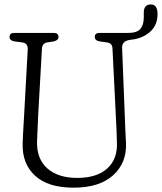

<svg xmlns="http://www.w3.org/2000/svg" viewBox="-20 -852 747 886"><path d="M516 -287.5 499 -629Q498 -652.5 475 -656L439.5 -661Q417.5 -665 417.5 -681.5Q417.5 -700 438.5 -700H571Q612.5 -700 628 -719Q643.5 -738 643.5 -771.5V-793.5Q643.5 -831.5 676 -831.5Q707 -831.5 707 -787Q707 -740 677.8 -710.2Q648.5 -680.5 601 -671L579.5 -668Q542 -662.5 543.5 -630.5L557 -287.5Q558 -263.5 559 -240Q560 -216.5 561.5 -191Q565 -100.5 502 -43.2Q439 14 319 14Q201.5 14 141.5 -41.5Q81.5 -97 84.5 -190.5Q85 -206.5 86.2 -231.2Q87.5 -256 89 -281.2Q90.5 -306.5 91.5 -324L108 -624Q109.5 -652 84 -656L46.5 -661Q24 -665 24 -681.5Q24 -700 45.5 -700H229Q250 -700 250 -681.5Q250 -666 228 -661L196.5 -656Q175 -652 173.5 -626.5L156.5 -327Q154.5 -288.5 153.5 -258Q152.5 -227.5 151 -201Q148.5 -118.5 198.5 -74.8Q248.5 -31 336.5 -31Q427 -31 475.2 -74.8Q523.5 -118.5 519.5 -197.5Q518.5 -229.5 517.8 -249.5Q517 -269.5 516 -287.5Z"/></svg>

Font: Fraunces 144pt S100 Light
Style: Regular
Weight: 300
Version: Version 1.000; ttfautohint (v1.8.3)